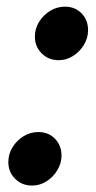

<svg xmlns="http://www.w3.org/2000/svg" viewBox="-20 -550 290 579"><path d="M76.6 9.6Q46.1 9.6 25.6 -10.9Q5.1 -31.4 5.1 -61.2Q5.1 -85.5 17.8 -106Q30.4 -126.5 50.9 -139.1Q71.4 -151.8 95.7 -151.8Q126.2 -151.8 145.8 -131.6Q165.5 -111.5 165.5 -80.8Q165.5 -57.5 152.8 -36.6Q140.2 -15.7 120.2 -3.1Q100.2 9.6 76.6 9.6ZM156.7 -368.5Q126.3 -368.5 105.7 -389Q85.2 -409.5 85.2 -439.3Q85.2 -463.6 97.9 -484.1Q110.5 -504.6 131 -517.2Q151.6 -529.9 175.9 -529.9Q206.3 -529.9 226 -509.7Q245.6 -489.6 245.6 -458.8Q245.6 -435.5 233 -414.7Q220.3 -393.8 200.3 -381.2Q180.3 -368.5 156.7 -368.5Z"/></svg>

Font: Red Hat Display VF
Style: Italic
Weight: 300
Italic angle: -12°
Designer: Pentagram, MCKL
Foundry: Pentagram, MCKL
Version: Version 1.023